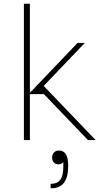

<svg xmlns="http://www.w3.org/2000/svg" viewBox="-20 -750 542 1028"><path d="M108 0V-730H140V-253L395 -520H434L214 -290L492 0H451L215 -246H140V0ZM296 56Q345 56 345 136V140Q345 258 255 258H251V234H255Q287 234 303 212.5Q319 191 319 142V118Q309 130 293 130Q278 130 268.5 120Q259 110 259 93Q259 77 269 66.5Q279 56 296 56Z"/></svg>

Font: Sora Thin
Style: Regular
Weight: 32
Designer: Jonathan Barnbrook, Julián Moncada
Foundry: Barnbrook Fonts
Version: Version 2.000